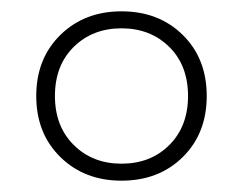

<svg xmlns="http://www.w3.org/2000/svg" viewBox="-20 -702 429 339"><path d="M194.5 -682Q260.5 -682 302.8 -640.2Q345 -598.5 345 -532.5Q345 -466.5 302.8 -424.8Q260.5 -383 194.5 -383Q129 -383 86.5 -424.8Q44 -466.5 44 -532.5Q44 -598.5 86.5 -640.2Q129 -682 194.5 -682ZM194.5 -413Q246 -413 279 -446Q312 -479 312 -532.5Q312 -586.5 278.8 -619.2Q245.5 -652 194.5 -652Q143.5 -652 110.2 -619.2Q77 -586.5 77 -532.5Q77 -479 110.2 -446Q143.5 -413 194.5 -413Z"/></svg>

Font: Newsreader 16pt 16pt Light
Style: Regular
Weight: 300
Version: Version 1.003